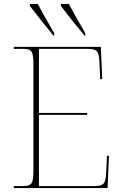

<svg xmlns="http://www.w3.org/2000/svg" viewBox="-20 -951 625 971"><path d="M250 -771H254V-784C226 -831 195 -886 171 -931H131V-921C165 -877 205 -826 250 -771ZM407 -771H411V-784C383 -831 352 -886 328 -931H288V-921C321 -877 362 -826 407 -771ZM50 0H524L531 -163H521L517 -79C514 -24 508 -10 456 -10H177V-370H421V-380H177V-704H422C474 -704 480 -690 483 -635L487 -551H497L490 -714H50V-704H93C143 -704 149 -693 149 -616V-98C149 -21 143 -10 93 -10H50Z"/></svg>

Font: Noto Serif Display Thin
Style: Regular
Weight: 100
Designer: Monotype Design Team
Foundry: Monotype Imaging Inc.
Version: Version 2.009